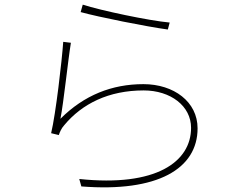

<svg xmlns="http://www.w3.org/2000/svg" viewBox="-20 -783 1040 826"><path d="M336 -763 327 -731C402 -710 613 -668 702 -656L710 -686C621 -694 413 -738 336 -763ZM285 -599 252 -603C246 -518 220 -294 200 -210L233 -202C237 -214 244 -231 256 -244C333 -337 448 -394 598 -394C714 -394 802 -327 802 -233C802 -87 652 22 321 -13L330 19C658 45 830 -57 830 -231C830 -345 728 -421 597 -421C462 -421 342 -374 240 -272C254 -343 272 -519 285 -599Z"/></svg>

Font: Noto Sans CJK HK Thin
Style: Regular
Weight: 100
Designer: Ryoko NISHIZUKA 西塚涼子 (kana, bopomofo & ideographs); Paul D. Hunt (Latin, Greek & Cyrillic); Sandoll Communications 산돌커뮤니
Foundry: Adobe
Version: Version 2.004;hotconv 1.0.118;makeotfexe 2.5.65603